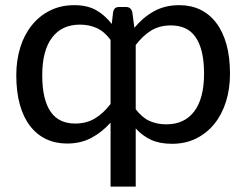

<svg xmlns="http://www.w3.org/2000/svg" viewBox="-20 -534 930 725"><path d="M456.5 -507.5Q474.5 -507.5 479.5 -488.5L487.5 -429Q519.5 -468 561 -491.2Q602.5 -514.5 657 -514.5Q700.5 -514.5 735.8 -497.8Q771 -481 796.2 -448Q821.5 -415 835 -366.8Q848.5 -318.5 848.5 -255.5Q848.5 -199 833.5 -150.8Q818.5 -102.5 790 -67Q761.5 -31.5 721 -11.2Q680.5 9 629.5 9Q583 9 550.5 -6Q518 -21 492.5 -49V170.5H397.5V-71Q365.5 -35 325.2 -13.5Q285 8 233 8Q189.5 8 154.2 -8.8Q119 -25.5 93.8 -58Q68.5 -90.5 55 -138.8Q41.5 -187 41.5 -250Q41.5 -306.5 56.5 -354.8Q71.5 -403 100 -438.5Q128.5 -474 169 -494.2Q209.5 -514.5 260.5 -514.5Q309.5 -514.5 342.8 -495.8Q376 -477 402 -443.5L407 -487.5Q409.5 -499 414.8 -503.2Q420 -507.5 429.5 -507.5ZM625.5 -438Q582.5 -438 551 -418.8Q519.5 -399.5 492.5 -364V-121.5Q516.5 -90 544.8 -77.2Q573 -64.5 608 -64.5Q676.5 -64.5 713.5 -113.5Q750.5 -162.5 750.5 -255.5Q750.5 -304 742 -338.5Q733.5 -373 717.5 -395.2Q701.5 -417.5 678.2 -427.8Q655 -438 625.5 -438ZM264 -67.5Q306.5 -67.5 338.5 -86.8Q370.5 -106 397.5 -141.5V-383.5Q373.5 -415.5 345 -428.2Q316.5 -441 282 -441Q213.5 -441 176.5 -392Q139.5 -343 139.5 -250Q139.5 -201.5 148 -167Q156.5 -132.5 172.5 -110.2Q188.5 -88 211.5 -77.8Q234.5 -67.5 264 -67.5Z"/></svg>

Font: Lato Medium
Style: Regular
Weight: 500
Designer: Lukasz Dziedzic
Foundry: tyPoland Lukasz Dziedzic
Version: Version 2.006; 2014-01-15